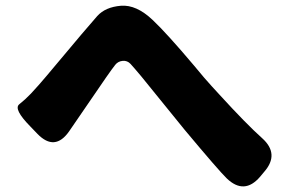

<svg xmlns="http://www.w3.org/2000/svg" viewBox="-20 -699 1040 683"><path d="M905 -70Q849 -5 787 -64Q759 -91 637 -237L482 -428Q456 -459 444.5 -471.5Q433 -484 416.5 -482.5Q400 -481 390 -468.5Q380 -456 357 -423L226 -232Q175 -159 113 -223L88 -249Q27 -311 48.5 -328Q70 -345 90 -366Q118 -396 144 -427L270 -577Q298 -610 326 -642Q355 -674 410 -678.5Q465 -683 523 -628Q572 -582 670 -466L706 -423Q733 -392 761 -362Q856 -258 913 -207Q975 -151 920 -88Z"/></svg>

Font: Resource Han Rounded JP Heavy
Style: Regular
Weight: 900
Designer: Cyano Hao (round all glyphs); Ryoko NISHIZUKA 西塚涼子 (kana, bopomofo & ideographs); Paul D. Hunt (Latin, Greek & Cyrillic)
Foundry: Cyano Hao
Version: 0.990